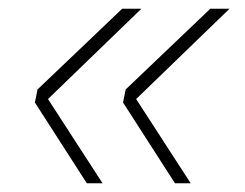

<svg xmlns="http://www.w3.org/2000/svg" viewBox="-20 -496 561 440"><path d="M304 -476H260L66 -291L60 -261L179 -76H215L90 -269ZM506 -476H462L268 -291L262 -261L381 -76H417L292 -269Z"/></svg>

Font: Geist Thin
Style: Italic
Weight: 100
Italic angle: -12°
Designer: Basement.studio, Andrés Briganti, Mateo Zaragoza
Foundry: Basement.studio, Vercel, Andrés Briganti, Guido Ferreyra, Mateo Zaragoza
Version: Version 1.500